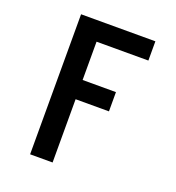

<svg xmlns="http://www.w3.org/2000/svg" viewBox="-133 -626 866 947"><g transform="rotate(20 300.0 -152.5)"><path d="M131 215V-520H521V-419H249V-218H424V-117H249V215Z"/></g></svg>

Font: Iosevka Plex Etoile
Style: Bold
Weight: 700
Designer: Belleve Invis
Foundry: Belleve Invis
Version: Version 25.1.1; ttfautohint (v1.8.4)